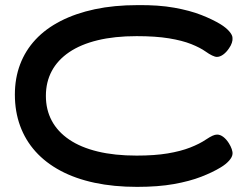

<svg xmlns="http://www.w3.org/2000/svg" viewBox="-20 -715 970 749"><path d="M515 14Q424 14 349 -2Q274 -18 216 -49Q158 -80 118.5 -124Q79 -168 58.5 -224Q38 -280 38 -346Q38 -410 58.5 -464Q79 -518 118.5 -560.5Q158 -603 216.5 -633Q275 -663 350 -679Q425 -695 517 -695Q598 -696 659.5 -685Q721 -674 765.5 -656.5Q810 -639 841 -620Q862 -607 874.5 -592.5Q887 -578 887 -567Q888 -559 884.5 -548Q881 -537 873 -526Q863 -511 850.5 -502Q838 -493 826 -493Q819 -493 807.5 -498.5Q796 -504 782 -514Q761 -529 726 -543Q691 -557 639 -565.5Q587 -574 513 -574Q427 -574 361 -558Q295 -542 250 -511.5Q205 -481 182 -438Q159 -395 159 -341Q159 -287 182 -244Q205 -201 250 -170.5Q295 -140 361 -124Q427 -108 513 -108Q583 -108 634 -116.5Q685 -125 722 -139.5Q759 -154 784 -171Q799 -181 809 -185.5Q819 -190 827 -190Q839 -190 851 -181Q863 -172 873 -156Q880 -145 884 -133.5Q888 -122 887 -114Q886 -102 873.5 -88Q861 -74 841 -62Q810 -43 765 -25.5Q720 -8 658.5 3Q597 14 515 14Z"/></svg>

Font: Fredoka Expanded Medium
Style: Regular
Weight: 500
Width: 7
Designer: Ben Nathan
Foundry: Milena B. Brandão, Ben Nathan
Version: Version 2.001